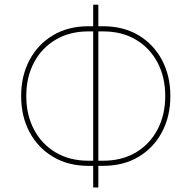

<svg xmlns="http://www.w3.org/2000/svg" viewBox="-20 -783 836 838"><path d="M366.2 -59.1Q277.8 -59.1 211.7 -98.4Q145.5 -137.7 108.9 -206.5Q72.3 -275.4 72.3 -363.8Q72.3 -452.1 108.9 -521Q145.5 -589.8 211.7 -629.2Q277.8 -668.5 366.2 -668.5H429.7Q518.6 -668.5 584.5 -629.2Q650.4 -589.8 687 -521Q723.6 -452.1 723.6 -363.8Q723.6 -275.4 687 -206.5Q650.4 -137.7 584.5 -98.4Q518.6 -59.1 429.7 -59.1ZM366.2 -81.5H429.7Q512.7 -81.5 573.5 -117.9Q634.3 -154.3 667.7 -218Q701.2 -281.7 701.2 -363.8Q701.2 -446.3 667.7 -509.8Q634.3 -573.2 573.5 -609.6Q512.7 -646 429.7 -646H366.2Q283.7 -646 222.7 -609.6Q161.6 -573.2 128.2 -509.8Q94.7 -446.3 94.7 -363.8Q94.7 -281.7 128.2 -218Q161.6 -154.3 222.7 -117.9Q283.7 -81.5 366.2 -81.5ZM386.7 35.2V-762.7H409.2V35.2Z"/></svg>

Font: Inter Thin
Style: Regular
Weight: 250
Designer: Rasmus Andersson
Foundry: rsms
Version: Version 4.001;git-66647c0bb